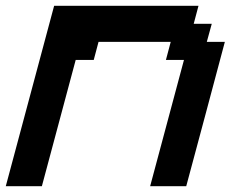

<svg xmlns="http://www.w3.org/2000/svg" viewBox="-20 -645 799 665"><path d="M500 0H625Q647.5 -83 692.1 -250Q736.8 -417 758.8 -500H696.3L713.4 -562.5H650.9L667.5 -625H167.5Q139.6 -520.5 83.7 -312.3Q27.8 -104 0 0H125L242.2 -437.5H304.7L321.3 -500H571.3L554.7 -437.5H617.2Z"/></svg>

Font: Faithful 32x
Style: Oblique
Weight: 400
Foundry: Faithful Resource Pack
Version: Version 1.0; January 27, 2023